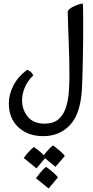

<svg xmlns="http://www.w3.org/2000/svg" viewBox="-20 -557 532 1103"><path d="M228.5 225.1Q140.6 225.1 85.7 174.3Q30.8 123.5 30.8 37.1Q30.8 -15.1 57.4 -66.4Q84 -117.7 135.7 -155.8Q158.2 -149.4 171.4 -124Q138.7 -93.3 122.6 -54.7Q106.4 -16.1 106.9 21.5Q107.4 74.2 139.9 113.8Q172.4 153.3 235.4 153.3Q288.1 153.3 317.4 126.7Q346.7 100.1 359.6 57.9Q372.6 15.6 375.7 -32.7Q378.9 -81.1 378.9 -124.5Q378.9 -215.8 375 -307.9Q371.1 -399.9 369.1 -492.2Q375 -503.9 390.9 -513.4Q406.7 -522.9 425 -529.3Q443.4 -535.6 455.6 -537.1Q457 -528.3 457.5 -495.4Q458 -462.4 458 -419.4Q458 -371.6 457.5 -316.4Q457 -261.2 455.8 -208.3Q454.6 -155.3 453.4 -112.3Q452.1 -69.3 450.7 -45.4Q442.4 97.7 382.1 161.4Q321.8 225.1 228.5 225.1ZM189.5 410.2 116.2 350.6Q136.7 323.2 153.3 306.4Q169.9 289.6 175.3 287.6Q201.7 306.6 220.5 323.5Q239.3 340.3 242.2 347.7ZM298.8 401.4 226.1 341.8Q248.5 312 264.2 296.4Q279.8 280.8 285.2 278.8Q311 297.9 329.8 314.7Q348.6 331.5 352.1 338.9ZM259.3 525.9 186.5 466.8Q232.9 405.8 245.6 401.9Q272 420.9 290.5 438Q309.1 455.1 312.5 462.4Z"/></svg>

Font: Harmattan Medium
Style: Regular
Weight: 500
Designer: George W. Nuss III and SIL International
Foundry: SIL International
Version: Version 4.000